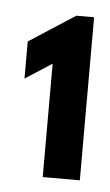

<svg xmlns="http://www.w3.org/2000/svg" viewBox="-35 -852 210 366"><g transform="rotate(5 70.0 -669.0)"><path d="M9 -697 60 -730V-513H131V-825H97L9 -768Z"/></g></svg>

Font: Hussar Techniczny
Style: Bold 
Weight: 700
Foundry: Cannot Into Space Fonts
Version: Version 0.77